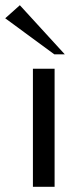

<svg xmlns="http://www.w3.org/2000/svg" viewBox="-51 -715 304 735"><path d="M197 -507H157L-31 -645L25 -695ZM75 0V-452H158V0Z"/></svg>

Font: Belleza
Style: Regular
Weight: 400
Designer: Eduardo Rodriguez Tunni
Foundry: Eduardo Rodriguez Tunni
Version: Version 1.001